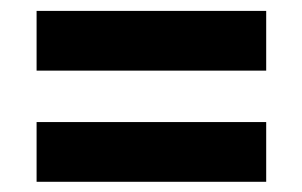

<svg xmlns="http://www.w3.org/2000/svg" viewBox="-20 -457 568 361"><path d="M48.8 -436.5H480.5V-324.2H48.8ZM48.8 -227.5H480.5V-115.2H48.8Z"/></svg>

Font: Altinn-DIN Exp
Style: DINExp-Bold
Weight: 700
Width: 7
Designer: Charles Nix
Foundry: Altinn
Version: Version 2.00